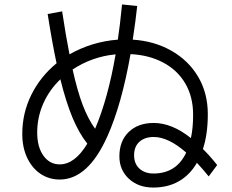

<svg xmlns="http://www.w3.org/2000/svg" viewBox="-20 -822 1040 862"><path d="M917 -30Q887 -67 864 -91Q833 -37 783.5 -8.5Q734 20 668 20Q601 20 558.5 -19.5Q516 -59 516 -120Q516 -189 558 -229.5Q600 -270 670 -270Q752 -270 837 -202Q847 -246 847 -307Q847 -387 812 -447Q777 -507 713 -541Q649 -575 566 -579Q526 -353 463 -212Q376 -16 248 -16Q200 -16 162 -41.5Q124 -67 102 -113.5Q80 -160 80 -221Q80 -314 120.5 -396Q161 -478 234 -538Q215 -625 194 -759L259 -771Q275 -664 292 -578Q392 -635 509 -644Q518 -702 528 -802L596 -795Q589 -729 576 -644Q672 -638 749 -594.5Q826 -551 869.5 -477.5Q913 -404 913 -309Q913 -219 891 -153Q922 -123 955 -81ZM499 -578Q394 -568 306 -510Q327 -415 351 -351.5Q375 -288 407 -244Q465 -380 499 -578ZM372 -177Q334 -225 305 -295Q276 -365 251 -466Q201 -418 174 -356.5Q147 -295 147 -227Q147 -162 175 -123Q203 -84 248 -84Q316 -84 372 -177ZM816 -137Q736 -207 670 -207Q630 -207 606 -185.5Q582 -164 582 -125Q582 -87 606 -65Q630 -43 669 -43Q772 -43 816 -137Z"/></svg>

Font: IBM Plex Sans JP
Style: Regular
Weight: 400
Designer: Mike Abbink; Paul van der Laan; Pieter van Rosmalen; Wujin Sim; Yejin Wi; Jinhee Kim; Boomi Park; Yona Kim; Kichan Ma
Foundry: Sandoll Inc.
Version: Version 1.000